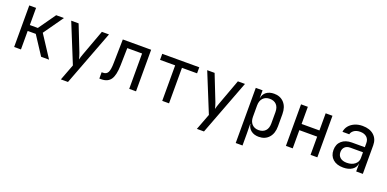

<svg xmlns="http://www.w3.org/2000/svg" viewBox="-7 -1384 4815 2388"><g transform="rotate(20 2400.0 -190.0)"><path d="M95 0V-550H185V-323H291L451 -550H554L369 -288L557 0H452L292 -245H185V0Z M779 180 860 -34 650 -550H748L882 -210Q889 -193 895.5 -169.5Q902 -146 906 -130Q910 -146 917 -169.5Q924 -193 931 -210L1056 -550H1150L873 180Z M1225 7V-77H1243Q1289 -77 1307.5 -113Q1326 -149 1327 -242L1333 -550H1708V0H1618V-468H1422L1417 -238Q1414 -107 1375 -50Q1336 7 1248 7Z M2055 0V-470H1855V-550H2345V-470H2145V0Z M2579 180 2660 -34 2450 -550H2548L2682 -210Q2689 -193 2695.5 -169.5Q2702 -146 2706 -130Q2710 -146 2717 -169.5Q2724 -193 2731 -210L2856 -550H2950L2673 180Z M3093 180V-550H3183V-445H3184Q3191 -499 3231.5 -529.5Q3272 -560 3334 -560Q3417 -560 3466.5 -505.5Q3516 -451 3516 -356V-195Q3516 -100 3466.5 -45Q3417 10 3334 10Q3272 10 3232 -21Q3192 -52 3184 -105H3181L3183 20V180ZM3304 -68Q3361 -68 3393.5 -102Q3426 -136 3426 -200V-350Q3426 -414 3393.5 -448Q3361 -482 3304 -482Q3249 -482 3216 -447Q3183 -412 3183 -350V-200Q3183 -138 3216 -103Q3249 -68 3304 -68Z M3692 0V-550H3782V-323H4018V-550H4108V0H4018V-241H3782V0Z M4452 10Q4365 10 4315 -34.5Q4265 -79 4265 -155Q4265 -232 4315 -276Q4365 -320 4450 -320H4620V-375Q4620 -425 4588 -453Q4556 -481 4502 -481Q4450 -481 4419 -457.5Q4388 -434 4383 -405H4293Q4299 -451 4327.5 -485.5Q4356 -520 4402 -540Q4448 -560 4505 -560Q4600 -560 4655 -511Q4710 -462 4710 -378V0H4622V-105H4621Q4615 -52 4569.5 -21Q4524 10 4452 10ZM4474 -61Q4538 -61 4579 -93Q4620 -125 4620 -175V-253H4452Q4407 -253 4381 -228Q4355 -203 4355 -160Q4355 -114 4386.5 -87.5Q4418 -61 4474 -61Z"/></g></svg>

Font: JetBrainsMono NF
Style: Regular
Weight: 400
Designer: Philipp Nurullin, Konstantin Bulenkov
Foundry: JetBrains
Version: Version 2.251; ttfautohint (v1.8.3);Nerd Fonts 2.2.2